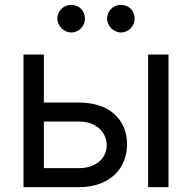

<svg xmlns="http://www.w3.org/2000/svg" viewBox="-20 -770 790 790"><path d="M160.5 -348V-545.5H76.7V0H305.4C433.2 0 502.8 -78.1 502.8 -176.1C502.8 -275.6 433.2 -348 305.4 -348ZM589.5 0H673.3V-545.5H589.5ZM160.5 -269.9H305.4C371.8 -269.9 419 -229.4 419 -171.9C419 -116.8 371.8 -78.1 305.4 -78.1H160.5ZM272.7 -636.4C305.4 -636.4 329.5 -663.4 329.5 -693.2C329.5 -725.9 305.4 -750 272.7 -750C242.9 -750 215.9 -725.9 215.9 -693.2C215.9 -663.4 242.9 -636.4 272.7 -636.4ZM477.3 -636.4C509.9 -636.4 534.1 -663.4 534.1 -693.2C534.1 -725.9 509.9 -750 477.3 -750C447.4 -750 420.5 -725.9 420.5 -693.2C420.5 -663.4 447.4 -636.4 477.3 -636.4Z"/></svg>

Font: Karasuma Gothic
Style: Regular
Weight: 400
Designer: Rasmus Andersson, Ryoko Nishizuka
Foundry: Genbu
Version: Version 1.00